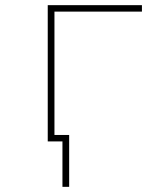

<svg xmlns="http://www.w3.org/2000/svg" viewBox="-20 -548 640 744"><path d="M165 0V-528H530V-503H191V-25H248V176H222V0Z"/></svg>

Font: Noto Sans Mono Thin
Style: Regular
Weight: 100
Designer: Monotype Design Team
Foundry: Monotype Imaging Inc.
Version: Version 2.014